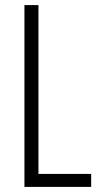

<svg xmlns="http://www.w3.org/2000/svg" viewBox="-20 -734 396 754"><path d="M76 0H338V-51H131V-714H76Z"/></svg>

Font: Noto Sans Lao Looped ExtraCondensed Light
Style: Regular
Weight: 300
Width: 2
Designer: Mark Frömberg, Ben Mitchell
Foundry: The Fontpad Ltd
Version: Version 1.002